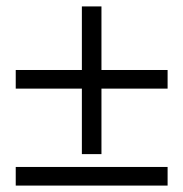

<svg xmlns="http://www.w3.org/2000/svg" viewBox="-20 -578 571 598"><path d="M29 0V-58H502V0ZM296 -360H502V-302H296V-98H235V-302H29V-360H235V-558H296Z"/></svg>

Font: TypoPRO Source Serif Pro
Style: Regular
Weight: 400
Designer: Frank Grießhammer
Foundry: Adobe Systems Incorporated
Version: Version 1.017;PS 1.0;hotconv 1.0.79;makeotf.lib2.5.61930